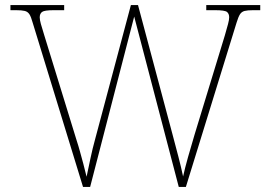

<svg xmlns="http://www.w3.org/2000/svg" viewBox="-20 -734 1061 754"><path d="M108 -646Q102 -668 95.5 -678Q89 -688 77.5 -691Q66 -694 43 -694H21V-714H232V-694H191Q154 -694 145 -687Q136 -680 136 -666Q136 -656 140.5 -640Q145 -624 154 -595L279 -189Q289 -158 295 -135.5Q301 -113 307 -91.5Q313 -70 320 -40Q329 -82 336 -115.5Q343 -149 354 -189L494 -714H522L657 -208Q670 -159 680.5 -119Q691 -79 699 -41Q706 -73 718.5 -117.5Q731 -162 744 -205L863 -595Q871 -623 875.5 -639.5Q880 -656 880 -666Q880 -680 871.5 -687Q863 -694 825 -694H790V-714H1002V-694H974Q952 -694 940.5 -691Q929 -688 922.5 -678Q916 -668 909 -645L710 0H682L507 -669L334 0H306Z"/></svg>

Font: Noto Serif Thin
Style: Regular
Weight: 100
Designer: Monotype Design Team
Foundry: Monotype Imaging Inc.
Version: Version 2.015